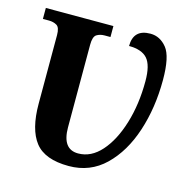

<svg xmlns="http://www.w3.org/2000/svg" viewBox="-107 -831 940 947"><g transform="rotate(15 362.5 -357.5)"><path d="M325 10Q434 10 510 -63.5Q586 -137 625.5 -257.5Q665 -378 665 -520Q665 -640 630.5 -682.5Q596 -725 547 -725Q460 -725 460 -639Q525 -639 554 -606.5Q583 -574 583 -492Q583 -374 553 -276Q523 -178 471.5 -120Q420 -62 354 -62Q273 -62 273 -174V-595Q273 -637 290 -647.5Q307 -658 330 -658H360V-714H15V-658H46Q69 -658 86 -648Q103 -638 103 -599V-249Q103 -118 153 -54Q203 10 325 10Z"/></g></svg>

Font: Noto Serif SemiCondensed Extra
Style: Regular
Weight: 800
Width: 4
Designer: Monotype Design Team
Foundry: Monotype Imaging Inc.
Version: Version 1.002